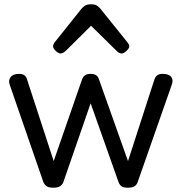

<svg xmlns="http://www.w3.org/2000/svg" viewBox="-20 -859 846 894"><path d="M229 15Q207 15 197 8Q187 1 182 -11L25 -465Q18 -485 29.5 -500Q41 -515 69 -515Q84 -515 93 -509Q102 -503 106 -489L230 -109L362 -489Q367 -503 376.5 -509Q386 -515 402 -515Q417 -515 427 -509Q437 -503 441 -489L576 -109L699 -489Q704 -503 713 -509Q722 -515 737 -515Q766 -515 777 -501Q788 -487 780 -465L621 -11Q617 1 607 8Q597 15 575 15Q553 15 544.5 7.5Q536 0 532 -11L402 -378L275 -11Q271 0 260.5 7.5Q250 15 229 15ZM262 -610Q252 -610 239.5 -622Q227 -634 227 -644Q227 -647 228 -650Q229 -653 233 -660L360 -819Q366 -826 375.5 -832.5Q385 -839 404 -839Q423 -839 432 -832.5Q441 -826 447 -819L575 -660Q580 -653 581 -650Q582 -647 582 -644Q582 -634 569 -622Q556 -610 547 -610Q540 -610 534 -613.5Q528 -617 522 -623L404 -739L287 -623Q280 -617 274 -613.5Q268 -610 262 -610Z"/></svg>

Font: Playwrite VN
Style: Regular
Weight: 400
Designer: Veronika Burian, José Scaglione
Foundry: TypeTogether
Version: Version 1.002